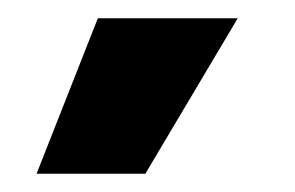

<svg xmlns="http://www.w3.org/2000/svg" viewBox="-20 -783 323 210"><path d="M139 -593H20L87 -763H240Z"/></svg>

Font: Bricolage Grotesque SemiCondensed ExtraBold
Style: Regular
Weight: 800
Width: 4
Designer: Mathieu Triay
Foundry: Atelier Triay
Version: Version 1.001;gftools[0.9.33.dev8+g029e19f]